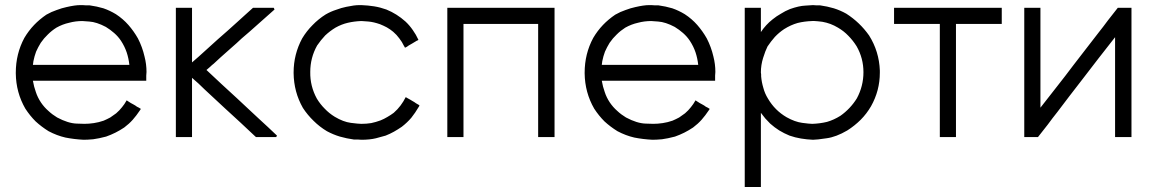

<svg xmlns="http://www.w3.org/2000/svg" viewBox="-20 -539 4611 766"><path d="M111.3 -216.8Q115.2 -193.4 123 -171.9Q129.9 -150.4 143.6 -129.9Q156.2 -111.3 172.9 -96.7Q188.5 -82 208 -70.3Q252 -46.9 286.1 -45.9Q321.3 -44.9 314.5 -44.9Q335 -44.9 354.5 -47.9Q374 -50.8 393.6 -57.6Q407.2 -63.5 419.9 -70.3Q431.6 -78.1 443.4 -86.9Q457 -98.6 466.8 -111.3Q476.6 -123 485.4 -138.7Q486.3 -137.7 488.3 -136.7Q490.2 -135.7 491.2 -134.8Q497.1 -130.9 502 -127.9Q507.8 -125 512.7 -122.1Q516.6 -120.1 519.5 -118.2Q523.4 -115.2 526.4 -113.3Q530.3 -111.3 534.2 -109.4Q538.1 -106.4 542 -104.5Q541 -102.5 540 -101.6Q539.1 -99.6 538.1 -98.6Q524.4 -78.1 509.8 -61.5Q495.1 -44.9 475.6 -30.3Q458 -18.6 440.4 -9.8Q422.9 -1 403.3 5.9Q374 13.7 351.6 16.6Q329.1 18.6 313.5 18.6Q275.4 16.6 241.2 9.8Q207 2 173.8 -15.6Q145.5 -33.2 122.1 -54.7Q99.6 -77.1 81.1 -105.5Q43.9 -169.9 43 -246.1Q43 -248 43 -249Q43 -324.2 77.1 -387.7Q93.8 -416 116.2 -439.5Q137.7 -461.9 165 -480.5Q185.5 -492.2 206.1 -499Q226.6 -506.8 245.1 -510.7Q279.3 -518.6 299.8 -518.6Q320.3 -518.6 309.6 -518.6Q316.4 -518.6 324.2 -517.6Q331.1 -517.6 337.9 -517.6Q366.2 -513.7 392.6 -505.9Q418 -497.1 442.4 -482.4Q470.7 -463.9 492.2 -439.5Q513.7 -415 530.3 -385.7Q547.9 -351.6 556.6 -313.5Q564.5 -283.2 564.5 -252Q564.5 -244.1 563.5 -237.3Q563.5 -234.4 563.5 -232.4Q563.5 -230.5 563.5 -228.5Q563.5 -225.6 563.5 -222.7Q563.5 -219.7 563.5 -216.8Q561.5 -216.8 559.6 -216.8Q557.6 -216.8 555.7 -216.8Q501 -216.8 446.3 -216.8Q391.6 -216.8 336.9 -216.8Q300.8 -216.8 264.6 -216.8Q228.5 -216.8 192.4 -216.8Q182.6 -216.8 171.9 -216.8Q161.1 -216.8 150.4 -216.8Q140.6 -216.8 130.9 -216.8Q121.1 -216.8 111.3 -216.8ZM111.3 -280.3Q133.8 -280.3 156.2 -280.3Q178.7 -280.3 200.2 -280.3Q234.4 -280.3 267.6 -280.3Q301.8 -280.3 335 -280.3Q376 -280.3 416 -280.3Q456.1 -280.3 496.1 -280.3Q493.2 -306.6 485.4 -330.1Q477.5 -353.5 462.9 -376Q451.2 -393.6 435.5 -407.2Q419.9 -420.9 402.3 -431.6Q365.2 -451.2 335.9 -453.1Q306.6 -455.1 309.6 -455.1Q281.2 -455.1 255.9 -448.2Q229.5 -442.4 205.1 -428.7Q186.5 -417 170.9 -401.4Q155.3 -386.7 142.6 -368.2Q131.8 -350.6 124 -333Q117.2 -314.5 113.3 -294.9Q112.3 -291 112.3 -287.1Q111.3 -284.2 111.3 -280.3Z M803.7 -259.8Q834 -231.4 864.3 -203.1Q894.5 -175.8 924.8 -147.5Q946.3 -127 968.8 -106.4Q990.2 -86.9 1011.7 -66.4Q1030.3 -48.8 1048.8 -32.2Q1066.4 -15.6 1085 2Q1084 3.9 1082 7.8Q1079.1 7.8 1072.3 7.8Q1069.3 7.8 1067.4 7.8Q1064.5 7.8 1062.5 7.8Q1056.6 7.8 1051.8 7.8Q1045.9 7.8 1041 7.8Q1036.1 7.8 1030.3 7.8Q1025.4 7.8 1019.5 7.8Q1015.6 7.8 1010.7 7.8Q1005.9 7.8 1001 7.8Q1001 6.8 1000 6.8Q999 5.9 999 5.9Q968.8 -22.5 938.5 -50.8Q908.2 -78.1 877.9 -106.4Q857.4 -126 836.9 -144.5Q816.4 -164.1 795.9 -182.6Q783.2 -194.3 771.5 -206.1Q758.8 -217.8 746.1 -228.5Q746.1 -205.1 746.1 -181.6Q746.1 -158.2 746.1 -133.8Q746.1 -115.2 746.1 -95.7Q746.1 -76.2 746.1 -57.6Q746.1 -41 746.1 -25.4Q746.1 -8.8 746.1 7.8Q744.1 7.8 743.2 7.8Q741.2 7.8 739.3 7.8Q733.4 7.8 727.5 7.8Q721.7 7.8 715.8 7.8Q711.9 7.8 708 7.8Q704.1 7.8 700.2 7.8Q696.3 7.8 691.4 7.8Q686.5 7.8 681.6 7.8Q681.6 5.9 681.6 3.9Q681.6 2 681.6 0Q681.6 -56.6 681.6 -113.3Q681.6 -170.9 681.6 -227.5Q681.6 -266.6 681.6 -305.7Q681.6 -344.7 681.6 -383.8Q681.6 -414.1 681.6 -445.3Q681.6 -476.6 681.6 -507.8Q683.6 -507.8 685.5 -507.8Q687.5 -507.8 689.5 -507.8Q694.3 -507.8 700.2 -507.8Q706.1 -507.8 711.9 -507.8Q715.8 -507.8 719.7 -507.8Q723.6 -507.8 727.5 -507.8Q732.4 -507.8 737.3 -507.8Q742.2 -507.8 746.1 -507.8Q746.1 -505.9 746.1 -503.9Q746.1 -502 746.1 -500Q746.1 -474.6 746.1 -448.2Q746.1 -422.9 746.1 -396.5Q746.1 -378.9 746.1 -361.3Q746.1 -343.8 746.1 -326.2Q746.1 -317.4 746.1 -307.6Q746.1 -298.8 746.1 -290Q772.5 -312.5 797.9 -335.9Q823.2 -358.4 848.6 -381.8Q869.1 -399.4 888.7 -417Q908.2 -434.6 927.7 -452.1Q943.4 -466.8 959 -480.5Q973.6 -494.1 989.3 -507.8Q990.2 -507.8 990.2 -507.8Q991.2 -507.8 992.2 -507.8Q1000 -507.8 1007.8 -507.8Q1015.6 -507.8 1023.4 -507.8Q1029.3 -507.8 1035.2 -507.8Q1040 -507.8 1045.9 -507.8Q1052.7 -507.8 1058.6 -507.8Q1065.4 -507.8 1072.3 -507.8Q1073.2 -505.9 1075.2 -501Q1072.3 -499 1067.4 -494.1Q1036.1 -466.8 1005.9 -439.5Q975.6 -412.1 944.3 -385.7Q923.8 -366.2 902.3 -347.7Q881.8 -329.1 860.4 -310.5Q853.5 -303.7 846.7 -297.9Q839.8 -292 833 -285.2Q825.2 -279.3 818.4 -272.5Q811.5 -266.6 803.7 -259.8Z M1421.9 18.6Q1414.1 18.6 1407.2 17.6Q1399.4 17.6 1391.6 17.6Q1363.3 13.7 1335.9 5.9Q1309.6 -2 1284.2 -15.6Q1254.9 -33.2 1231.4 -56.6Q1207 -80.1 1188.5 -108.4Q1152.3 -171.9 1151.4 -247.1Q1151.4 -248 1151.4 -250Q1151.4 -322.3 1185.5 -385.7Q1203.1 -415 1226.6 -438.5Q1250 -462.9 1279.3 -481.4Q1299.8 -493.2 1321.3 -500Q1341.8 -507.8 1361.3 -511.7Q1393.6 -518.6 1413.1 -518.6Q1414.1 -518.6 1415 -518.6Q1435.5 -518.6 1421.9 -518.6Q1448.2 -517.6 1472.7 -513.7Q1497.1 -509.8 1521.5 -501Q1543 -492.2 1561.5 -480.5Q1580.1 -468.8 1597.7 -453.1Q1614.3 -437.5 1627 -418.9Q1639.6 -401.4 1649.4 -379.9Q1648.4 -378.9 1646.5 -377.9Q1645.5 -377 1643.6 -377Q1638.7 -374 1633.8 -371.1Q1628.9 -368.2 1624 -365.2Q1620.1 -363.3 1617.2 -361.3Q1614.3 -359.4 1610.4 -357.4Q1607.4 -355.5 1603.5 -352.5Q1599.6 -350.6 1595.7 -348.6Q1594.7 -350.6 1593.8 -352.5Q1592.8 -353.5 1591.8 -355.5Q1584 -372.1 1573.2 -385.7Q1562.5 -400.4 1548.8 -412.1Q1537.1 -421.9 1523.4 -429.7Q1510.7 -436.5 1496.1 -442.4Q1470.7 -451.2 1450.2 -453.1Q1429.7 -455.1 1421.9 -455.1Q1393.6 -454.1 1368.2 -448.2Q1342.8 -442.4 1318.4 -428.7Q1295.9 -415 1277.3 -397.5Q1259.8 -378.9 1245.1 -357.4Q1217.8 -308.6 1217.8 -252Q1216.8 -195.3 1244.1 -145.5Q1257.8 -123 1275.4 -105.5Q1293 -86.9 1315.4 -73.2Q1349.6 -52.7 1379.9 -48.8Q1410.2 -44.9 1421.9 -44.9Q1442.4 -44.9 1460.9 -47.9Q1479.5 -51.8 1498 -58.6Q1512.7 -64.5 1525.4 -72.3Q1539.1 -80.1 1550.8 -88.9Q1566.4 -102.5 1578.1 -118.2Q1589.8 -133.8 1598.6 -151.4Q1600.6 -150.4 1602.5 -149.4Q1603.5 -148.4 1605.5 -147.5Q1610.4 -144.5 1616.2 -141.6Q1621.1 -138.7 1626 -135.7Q1628.9 -133.8 1632.8 -131.8Q1635.7 -129.9 1639.6 -127Q1642.6 -125 1646.5 -123Q1650.4 -121.1 1653.3 -119.1Q1653.3 -117.2 1652.3 -115.2Q1651.4 -114.3 1650.4 -112.3Q1636.7 -88.9 1621.1 -69.3Q1604.5 -49.8 1583 -33.2Q1567.4 -22.5 1551.8 -13.7Q1536.1 -4.9 1518.6 2Q1502.9 6.8 1479.5 12.7Q1455.1 18.6 1421.9 18.6Z M1829.1 -443.4Q1829.1 -394.5 1829.1 -344.7Q1829.1 -294.9 1829.1 -246.1Q1829.1 -210.9 1829.1 -175.8Q1829.1 -140.6 1829.1 -105.5Q1829.1 -77.1 1829.1 -48.8Q1829.1 -20.5 1829.1 7.8Q1827.1 7.8 1826.2 7.8Q1824.2 7.8 1822.3 7.8Q1816.4 7.8 1810.5 7.8Q1804.7 7.8 1798.8 7.8Q1794.9 7.8 1791 7.8Q1787.1 7.8 1783.2 7.8Q1779.3 7.8 1774.4 7.8Q1769.5 7.8 1764.6 7.8Q1764.6 5.9 1764.6 3.9Q1764.6 2 1764.6 0Q1764.6 -56.6 1764.6 -113.3Q1764.6 -170.9 1764.6 -227.5Q1764.6 -266.6 1764.6 -305.7Q1764.6 -344.7 1764.6 -383.8Q1764.6 -414.1 1764.6 -445.3Q1764.6 -476.6 1764.6 -507.8Q1766.6 -507.8 1768.6 -507.8Q1770.5 -507.8 1772.5 -507.8Q1819.3 -507.8 1866.2 -507.8Q1913.1 -507.8 1960 -507.8Q1992.2 -507.8 2024.4 -507.8Q2056.6 -507.8 2088.9 -507.8Q2114.3 -507.8 2140.6 -507.8Q2167 -507.8 2192.4 -507.8Q2192.4 -505.9 2192.4 -503.9Q2192.4 -502 2192.4 -500Q2192.4 -482.4 2192.4 -463.9Q2192.4 -446.3 2192.4 -428.7Q2192.4 -389.6 2192.4 -350.6Q2192.4 -311.5 2192.4 -272.5Q2192.4 -233.4 2192.4 -194.3Q2192.4 -155.3 2192.4 -116.2Q2192.4 -85.9 2192.4 -54.7Q2192.4 -23.4 2192.4 7.8Q2190.4 7.8 2188.5 7.8Q2186.5 7.8 2184.6 7.8Q2179.7 7.8 2173.8 7.8Q2168 7.8 2162.1 7.8Q2158.2 7.8 2154.3 7.8Q2149.4 7.8 2145.5 7.8Q2140.6 7.8 2135.7 7.8Q2131.8 7.8 2127 7.8Q2127 5.9 2127 3.9Q2127 2 2127 0Q2127 -51.8 2127 -102.5Q2127 -154.3 2127 -205.1Q2127 -240.2 2127 -275.4Q2127 -310.5 2127 -345.7Q2127 -370.1 2127 -394.5Q2127 -418.9 2127 -443.4Q2092.8 -443.4 2059.6 -443.4Q2025.4 -443.4 1992.2 -443.4Q1967.8 -443.4 1943.4 -443.4Q1918.9 -443.4 1894.5 -443.4Q1886.7 -443.4 1878.9 -443.4Q1870.1 -443.4 1862.3 -443.4Q1854.5 -443.4 1845.7 -443.4Q1837.9 -443.4 1829.1 -443.4Z M2380.9 -216.8Q2384.8 -193.4 2392.6 -171.9Q2399.4 -150.4 2413.1 -129.9Q2425.8 -111.3 2442.4 -96.7Q2458 -82 2477.5 -70.3Q2521.5 -46.9 2555.7 -45.9Q2590.8 -44.9 2584 -44.9Q2604.5 -44.9 2624 -47.9Q2643.6 -50.8 2663.1 -57.6Q2676.8 -63.5 2689.5 -70.3Q2701.2 -78.1 2712.9 -86.9Q2726.6 -98.6 2736.3 -111.3Q2746.1 -123 2754.9 -138.7Q2755.9 -137.7 2757.8 -136.7Q2759.8 -135.7 2760.7 -134.8Q2766.6 -130.9 2771.5 -127.9Q2777.3 -125 2782.2 -122.1Q2786.1 -120.1 2789.1 -118.2Q2793 -115.2 2795.9 -113.3Q2799.8 -111.3 2803.7 -109.4Q2807.6 -106.4 2811.5 -104.5Q2810.5 -102.5 2809.6 -101.6Q2808.6 -99.6 2807.6 -98.6Q2793.9 -78.1 2779.3 -61.5Q2764.6 -44.9 2745.1 -30.3Q2727.5 -18.6 2710 -9.8Q2692.4 -1 2672.9 5.9Q2643.6 13.7 2621.1 16.6Q2598.6 18.6 2583 18.6Q2544.9 16.6 2510.7 9.8Q2476.6 2 2443.4 -15.6Q2415 -33.2 2391.6 -54.7Q2369.1 -77.1 2350.6 -105.5Q2313.5 -169.9 2312.5 -246.1Q2312.5 -248 2312.5 -249Q2312.5 -324.2 2346.7 -387.7Q2363.3 -416 2385.7 -439.5Q2407.2 -461.9 2434.6 -480.5Q2455.1 -492.2 2475.6 -499Q2496.1 -506.8 2514.6 -510.7Q2548.8 -518.6 2569.3 -518.6Q2589.8 -518.6 2579.1 -518.6Q2585.9 -518.6 2593.8 -517.6Q2600.6 -517.6 2607.4 -517.6Q2635.7 -513.7 2662.1 -505.9Q2687.5 -497.1 2711.9 -482.4Q2740.2 -463.9 2761.7 -439.5Q2783.2 -415 2799.8 -385.7Q2817.4 -351.6 2826.2 -313.5Q2834 -283.2 2834 -252Q2834 -244.1 2833 -237.3Q2833 -234.4 2833 -232.4Q2833 -230.5 2833 -228.5Q2833 -225.6 2833 -222.7Q2833 -219.7 2833 -216.8Q2831.1 -216.8 2829.1 -216.8Q2827.1 -216.8 2825.2 -216.8Q2770.5 -216.8 2715.8 -216.8Q2661.1 -216.8 2606.4 -216.8Q2570.3 -216.8 2534.2 -216.8Q2498 -216.8 2461.9 -216.8Q2452.1 -216.8 2441.4 -216.8Q2430.7 -216.8 2419.9 -216.8Q2410.2 -216.8 2400.4 -216.8Q2390.6 -216.8 2380.9 -216.8ZM2380.9 -280.3Q2403.3 -280.3 2425.8 -280.3Q2448.2 -280.3 2469.7 -280.3Q2503.9 -280.3 2537.1 -280.3Q2571.3 -280.3 2604.5 -280.3Q2645.5 -280.3 2685.5 -280.3Q2725.6 -280.3 2765.6 -280.3Q2762.7 -306.6 2754.9 -330.1Q2747.1 -353.5 2732.4 -376Q2720.7 -393.6 2705.1 -407.2Q2689.5 -420.9 2671.9 -431.6Q2634.8 -451.2 2605.5 -453.1Q2576.2 -455.1 2579.1 -455.1Q2550.8 -455.1 2525.4 -448.2Q2499 -442.4 2474.6 -428.7Q2456.1 -417 2440.4 -401.4Q2424.8 -386.7 2412.1 -368.2Q2401.4 -350.6 2393.6 -333Q2386.7 -314.5 2382.8 -294.9Q2381.8 -291 2381.8 -287.1Q2380.9 -284.2 2380.9 -280.3Z M3015.6 -411.1Q3025.4 -425.8 3037.1 -438.5Q3048.8 -451.2 3062.5 -461.9Q3078.1 -474.6 3095.7 -484.4Q3112.3 -495.1 3131.8 -502.9Q3168 -515.6 3192.4 -516.6Q3215.8 -518.6 3223.6 -518.6Q3230.5 -518.6 3238.3 -517.6Q3245.1 -517.6 3252 -517.6Q3280.3 -513.7 3306.6 -505.9Q3332 -498 3356.4 -484.4Q3383.8 -466.8 3406.2 -445.3Q3428.7 -423.8 3447.3 -397.5Q3487.3 -334 3490.2 -257.8Q3490.2 -253.9 3490.2 -249Q3490.2 -177.7 3455.1 -115.2Q3437.5 -85 3414.1 -61.5Q3389.6 -37.1 3360.4 -18.6Q3315.4 7.8 3277.3 12.7Q3238.3 18.6 3223.6 18.6Q3199.2 17.6 3175.8 13.7Q3152.3 9.8 3129.9 2Q3108.4 -6.8 3088.9 -18.6Q3070.3 -30.3 3052.7 -45.9Q3043 -55.7 3033.2 -66.4Q3024.4 -77.1 3015.6 -88.9Q3015.6 -57.6 3015.6 -26.4Q3015.6 4.9 3015.6 36.1Q3015.6 61.5 3015.6 86.9Q3015.6 112.3 3015.6 136.7Q3015.6 154.3 3015.6 171.9Q3015.6 189.5 3015.6 207Q3013.7 207 3012.7 207Q3010.7 207 3008.8 207Q3002.9 207 2997.1 207Q2991.2 207 2985.4 207Q2981.4 207 2977.5 207Q2973.6 207 2969.7 207Q2965.8 207 2960.9 207Q2956.1 207 2951.2 207Q2951.2 206.1 2951.2 204.1Q2951.2 202.1 2951.2 200.2Q2951.2 120.1 2951.2 41Q2951.2 -39.1 2951.2 -118.2Q2951.2 -172.9 2951.2 -227.5Q2951.2 -282.2 2951.2 -336.9Q2951.2 -378.9 2951.2 -421.9Q2951.2 -464.8 2951.2 -507.8Q2953.1 -507.8 2955.1 -507.8Q2957 -507.8 2959 -507.8Q2963.9 -507.8 2969.7 -507.8Q2975.6 -507.8 2981.4 -507.8Q2985.4 -507.8 2989.3 -507.8Q2993.2 -507.8 2997.1 -507.8Q3002 -507.8 3006.8 -507.8Q3011.7 -507.8 3015.6 -507.8Q3015.6 -505.9 3015.6 -503.9Q3015.6 -502 3015.6 -500Q3015.6 -486.3 3015.6 -473.6Q3015.6 -460 3015.6 -447.3Q3015.6 -441.4 3015.6 -435.5Q3015.6 -428.7 3015.6 -422.9Q3015.6 -419.9 3015.6 -417Q3015.6 -414.1 3015.6 -411.1ZM3015.6 -250Q3016.6 -246.1 3016.6 -242.2Q3016.6 -238.3 3016.6 -234.4Q3018.6 -210.9 3025.4 -188.5Q3031.2 -166 3043.9 -145.5Q3057.6 -122.1 3076.2 -103.5Q3094.7 -85 3118.2 -71.3Q3151.4 -52.7 3180.7 -48.8Q3210 -44.9 3220.7 -44.9Q3251 -45.9 3279.3 -52.7Q3306.6 -60.5 3333 -77.1Q3352.5 -90.8 3369.1 -108.4Q3385.7 -126 3398.4 -146.5Q3424.8 -195.3 3424.8 -251Q3424.8 -306.6 3397.5 -354.5Q3382.8 -377.9 3364.3 -396.5Q3346.7 -415 3323.2 -428.7Q3308.6 -437.5 3293 -443.4Q3277.3 -449.2 3260.7 -452.1Q3256.8 -452.1 3252 -453.1Q3246.1 -454.1 3243.2 -454.1Q3237.3 -455.1 3229.5 -455.1Q3221.7 -455.1 3220.7 -455.1Q3189.5 -454.1 3162.1 -447.3Q3134.8 -439.5 3108.4 -422.9Q3087.9 -409.2 3071.3 -391.6Q3055.7 -374 3042 -353.5Q3033.2 -335.9 3024.4 -307.6Q3015.6 -279.3 3015.6 -250Z M3729.5 -443.4Q3710 -443.4 3691.4 -443.4Q3672.9 -443.4 3654.3 -443.4Q3639.6 -443.4 3626 -443.4Q3611.3 -443.4 3596.7 -443.4Q3585 -443.4 3572.3 -443.4Q3559.6 -443.4 3546.9 -443.4Q3546.9 -445.3 3546.9 -447.3Q3546.9 -449.2 3546.9 -451.2Q3546.9 -457 3546.9 -461.9Q3546.9 -467.8 3546.9 -473.6Q3546.9 -477.5 3546.9 -480.5Q3546.9 -484.4 3546.9 -488.3Q3546.9 -493.2 3546.9 -498Q3546.9 -502.9 3546.9 -507.8Q3548.8 -507.8 3550.8 -507.8Q3552.7 -507.8 3554.7 -507.8Q3601.6 -507.8 3648.4 -507.8Q3696.3 -507.8 3743.2 -507.8Q3775.4 -507.8 3807.6 -507.8Q3839.8 -507.8 3872.1 -507.8Q3898.4 -507.8 3923.8 -507.8Q3950.2 -507.8 3976.6 -507.8Q3976.6 -505.9 3976.6 -503.9Q3976.6 -502 3976.6 -500Q3976.6 -498 3976.6 -496.1Q3976.6 -495.1 3976.6 -493.2Q3976.6 -489.3 3976.6 -485.4Q3976.6 -481.4 3976.6 -477.5Q3976.6 -473.6 3976.6 -469.7Q3976.6 -465.8 3976.6 -462.9Q3976.6 -458 3976.6 -453.1Q3976.6 -448.2 3976.6 -443.4Q3974.6 -443.4 3972.7 -443.4Q3970.7 -443.4 3968.8 -443.4Q3948.2 -443.4 3927.7 -443.4Q3906.2 -443.4 3885.7 -443.4Q3872.1 -443.4 3857.4 -443.4Q3843.8 -443.4 3829.1 -443.4Q3820.3 -443.4 3811.5 -443.4Q3802.7 -443.4 3793.9 -443.4Q3793.9 -394.5 3793.9 -344.7Q3793.9 -294.9 3793.9 -246.1Q3793.9 -210.9 3793.9 -175.8Q3793.9 -140.6 3793.9 -105.5Q3793.9 -77.1 3793.9 -48.8Q3793.9 -20.5 3793.9 7.8Q3792 7.8 3790 7.8Q3788.1 7.8 3787.1 7.8Q3781.2 7.8 3775.4 7.8Q3769.5 7.8 3763.7 7.8Q3759.8 7.8 3755.9 7.8Q3752 7.8 3748 7.8Q3743.2 7.8 3738.3 7.8Q3734.4 7.8 3729.5 7.8Q3729.5 5.9 3729.5 3.9Q3729.5 2 3729.5 0Q3729.5 -51.8 3729.5 -102.5Q3729.5 -154.3 3729.5 -205.1Q3729.5 -240.2 3729.5 -275.4Q3729.5 -310.5 3729.5 -345.7Q3729.5 -357.4 3729.5 -369.1Q3729.5 -380.9 3729.5 -392.6Q3729.5 -405.3 3729.5 -418Q3729.5 -430.7 3729.5 -443.4Z M4130.9 -109.4Q4164.1 -151.4 4197.3 -194.3Q4230.5 -236.3 4262.7 -279.3Q4288.1 -311.5 4312.5 -343.8Q4337.9 -376 4362.3 -408.2Q4381.8 -432.6 4400.4 -458Q4419.9 -482.4 4439.5 -507.8Q4440.4 -507.8 4440.4 -507.8Q4441.4 -507.8 4442.4 -507.8Q4444.3 -507.8 4446.3 -507.8Q4447.3 -507.8 4449.2 -507.8Q4452.1 -507.8 4456.1 -507.8Q4459 -507.8 4462.9 -507.8Q4465.8 -507.8 4469.7 -507.8Q4472.7 -507.8 4476.6 -507.8Q4480.5 -507.8 4485.4 -507.8Q4490.2 -507.8 4494.1 -507.8Q4494.1 -505.9 4494.1 -503.9Q4494.1 -502 4494.1 -500Q4494.1 -443.4 4494.1 -386.7Q4494.1 -329.1 4494.1 -272.5Q4494.1 -233.4 4494.1 -194.3Q4494.1 -155.3 4494.1 -116.2Q4494.1 -85.9 4494.1 -54.7Q4494.1 -23.4 4494.1 7.8Q4492.2 7.8 4490.2 7.8Q4488.3 7.8 4486.3 7.8Q4481.4 7.8 4475.6 7.8Q4469.7 7.8 4463.9 7.8Q4460 7.8 4456.1 7.8Q4451.2 7.8 4447.3 7.8Q4442.4 7.8 4437.5 7.8Q4433.6 7.8 4428.7 7.8Q4428.7 5.9 4428.7 3.9Q4428.7 2 4428.7 0Q4428.7 -46.9 4428.7 -93.8Q4428.7 -140.6 4428.7 -187.5Q4428.7 -219.7 4428.7 -252Q4428.7 -284.2 4428.7 -316.4Q4428.7 -335 4428.7 -353.5Q4428.7 -372.1 4428.7 -390.6Q4395.5 -348.6 4362.3 -305.7Q4330.1 -263.7 4296.9 -220.7Q4272.5 -188.5 4247.1 -156.2Q4222.7 -124 4198.2 -91.8Q4178.7 -67.4 4160.2 -42Q4140.6 -17.6 4121.1 7.8Q4120.1 7.8 4119.1 7.8Q4119.1 7.8 4118.2 7.8Q4112.3 7.8 4107.4 7.8Q4102.5 7.8 4097.7 7.8Q4094.7 7.8 4090.8 7.8Q4087.9 7.8 4084 7.8Q4079.1 7.8 4075.2 7.8Q4070.3 7.8 4066.4 7.8Q4066.4 5.9 4066.4 3.9Q4066.4 2 4066.4 0Q4066.4 -56.6 4066.4 -113.3Q4066.4 -170.9 4066.4 -227.5Q4066.4 -266.6 4066.4 -305.7Q4066.4 -344.7 4066.4 -383.8Q4066.4 -414.1 4066.4 -445.3Q4066.4 -476.6 4066.4 -507.8Q4068.4 -507.8 4070.3 -507.8Q4072.3 -507.8 4074.2 -507.8Q4079.1 -507.8 4085 -507.8Q4090.8 -507.8 4096.7 -507.8Q4100.6 -507.8 4104.5 -507.8Q4108.4 -507.8 4112.3 -507.8Q4117.2 -507.8 4122.1 -507.8Q4127 -507.8 4130.9 -507.8Q4130.9 -505.9 4130.9 -503.9Q4130.9 -502 4130.9 -500Q4130.9 -453.1 4130.9 -406.2Q4130.9 -359.4 4130.9 -312.5Q4130.9 -280.3 4130.9 -248Q4130.9 -215.8 4130.9 -183.6Q4130.9 -172.9 4130.9 -162.1Q4130.9 -151.4 4130.9 -140.6Q4130.9 -132.8 4130.9 -125Q4130.9 -117.2 4130.9 -109.4Z"/></svg>

Font: LeFont
Style: Light
Weight: 300
Designer: Leryon MEDIA
Version: Version 1.0